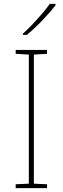

<svg xmlns="http://www.w3.org/2000/svg" viewBox="-20 -972 323 992"><path d="M223 0H61V-20L129 -23V-690L61 -694V-714H223V-694L155 -690V-23L223 -20ZM267 -945Q241 -911 200 -868Q159 -825 119 -792H98V-798Q121 -818 147.5 -846Q174 -874 198.5 -902.5Q223 -931 237 -952H267Z"/></svg>

Font: Noto Sans Myanmar Thin
Style: Regular
Weight: 100
Designer: Monotype Design Team
Foundry: Monotype Imaging Inc.
Version: Version 2.107; ttfautohint (v1.8.4.7-5d5b)